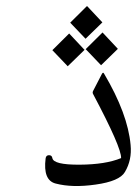

<svg xmlns="http://www.w3.org/2000/svg" viewBox="-20 -604 466 641"><path d="M291 -289.6Q288.1 -294.4 290.5 -299.8L320.3 -357.4Q324.2 -364.7 327.6 -357.9Q406.7 -224.1 416 -120.1Q420.9 -69.8 397 -29.8Q379.4 1 299.3 12.2Q221.7 23.4 166 8.8Q123 -2 132.3 -75.2Q133.8 -85.9 143.6 -85.9Q153.3 -85.9 154.8 -76.2Q158.7 -53.7 245.6 -54.2Q332.5 -54.7 384.3 -76.2Q385.7 -111.3 291 -289.6ZM270.5 -584 321.8 -529.3 265.6 -474.6 214.4 -528.3ZM322.3 -495.6 373.5 -440.9 317.4 -386.2 266.1 -439.9ZM210.9 -492.2 262.2 -437.5 206.1 -382.8 154.8 -436.5Z"/></svg>

Font: Amiri Typewriter
Style: Regular
Weight: 400
Monospace: yes
Designer: Khaled Hosny
Version: Version 1.1